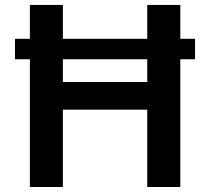

<svg xmlns="http://www.w3.org/2000/svg" viewBox="-20 -747 839 767"><path d="M759.2 -592H700.3V-727.3H568.2V-592H231.2V-727.3H99.4V-592H39.8V-510.3H99.4V0H231.2V-308.9H568.2V0H700.3V-510.3H759.2ZM231.2 -419.4V-510.3H568.2V-419.4Z"/></svg>

Font: Margiela Sans Semi Bold
Style: Regular
Weight: 600
Designer: Stefan Endress, Andreas Faust
Version: Version 1.100;FEAKit 1.0